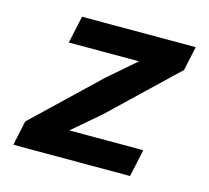

<svg xmlns="http://www.w3.org/2000/svg" viewBox="-85 -653 820 752"><g transform="rotate(15 325.0 -277.0)"><path d="M29 0 50 -100 310 -348 420 -443H271H135L159 -554H620L599 -456L337 -206L226 -111H375H526L502 0Z"/></g></svg>

Font: Azeret Mono Thin SemiBold
Style: Italic
Weight: 600
Italic angle: -12°
Version: Version 1.002